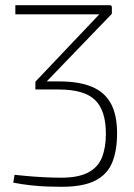

<svg xmlns="http://www.w3.org/2000/svg" viewBox="-20 -502 515 738"><path d="M217 216Q195 216 163 215Q131 214 96 210Q61 206 31 200L36 170Q47 171 77.5 174Q108 177 145.5 179Q183 181 215 181Q281 181 319 161Q357 141 372 103Q387 65 387 12Q387 -77 345.5 -117.5Q304 -158 206 -158H116V-188L375 -461L379 -447H39V-482H401Q406 -482 408 -480Q410 -478 410 -473V-449L147 -176L140 -189H208Q284 -189 333 -168.5Q382 -148 406 -104.5Q430 -61 430 11Q430 76 411.5 122Q393 168 346.5 192Q300 216 217 216Z"/></svg>

Font: Exo 2 ExtraLight
Style: Regular
Weight: 250
Designer: Natanael Gama
Foundry: Natanael Gama
Version: Version 2.010